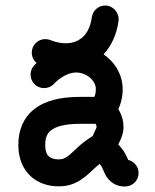

<svg xmlns="http://www.w3.org/2000/svg" viewBox="-20 -671 561 696"><path d="M162.1 -525.9C157.2 -527.8 150.4 -529.3 144 -529.3C117.2 -529.3 95.2 -507.3 95.2 -480.5C95.2 -465.3 101.6 -452.1 112.8 -442.9L104 -434.1C95.7 -425.3 90.8 -413.6 90.8 -400.4C90.8 -373.5 112.8 -351.6 139.6 -351.6C153.8 -351.6 166 -356.9 175.3 -366.7C195.8 -388.7 227.1 -408.2 255.4 -408.2C293.5 -408.2 323.7 -380.9 327.1 -353.5C328.1 -342.3 326.2 -330.6 324.2 -325.2L322.3 -319.8H269.5C201.2 -319.8 143.6 -307.1 103 -274.4C65.4 -244.6 46.4 -199.7 46.4 -145.5C46.4 -91.3 66.9 -54.2 91.8 -31.7C114.7 -10.7 149.9 5.4 195.8 4.4C257.3 3.9 291 -31.2 326.7 -64.5L340.8 -76.7C342.3 -75.2 343.8 -73.7 345.2 -71.8C347.7 -69.3 352.1 -60.1 359.4 -43C373.5 -11.7 401.9 7.3 437 4.9C462.9 2.9 482.4 -18.1 482.4 -43.9C482.4 -69.3 463.9 -86.4 444.8 -91.3C437 -108.9 429.7 -123.5 418.5 -136.2L408.7 -147.5L411.1 -152.3C419.9 -169.9 427.7 -187.5 427.7 -210.9C427.7 -232.4 422.4 -250.5 413.1 -268.1L409.2 -275.4L415 -290C420.9 -305.7 427.2 -334.5 423.8 -364.3C418.9 -408.2 393.6 -447.8 355.5 -474.1C383.3 -503.9 402.8 -544.9 409.7 -595.2C413.6 -624 390.6 -650.9 361.3 -650.9C336.4 -650.9 316.4 -632.8 313 -608.9C307.6 -569.3 292 -543.9 271.5 -529.8C244.1 -510.3 204.6 -508.8 162.1 -525.9ZM144 -145.5C144 -172.4 151.4 -188 164.6 -198.2C182.1 -212.9 217.8 -222.2 269.5 -222.2H326.7C329.6 -216.8 330.1 -214.8 330.1 -210.9C330.1 -209 329.6 -207 324.2 -196.3C321.8 -191.4 318.8 -185.1 316.4 -178.2C295.9 -165.5 273.9 -148.9 260.3 -135.7C230 -107.4 218.3 -93.8 194.8 -93.3C176.3 -92.8 164.6 -97.2 157.2 -104C149.4 -110.8 144 -123.5 144 -145.5Z"/></svg>

Font: Velvelyne Book
Style: Bold
Weight: 700
Designer: Manon Van der Borght et Mariel Nils
Foundry: Velvetyne
Version: Version 1.070;Glyphs 3.3.1 (3343)